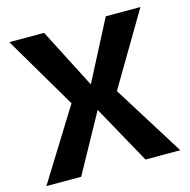

<svg xmlns="http://www.w3.org/2000/svg" viewBox="-101 -774 863 872"><g transform="rotate(-15 331.0 -337.5)"><path d="M11.5 0H175L326 -274L477.5 0H641L432.5 -334L634.5 -675H471.5L326 -394L181.5 -675H18L219 -334Z"/></g></svg>

Font: Anybody UltraCondensed Thin SemiBold
Style: Regular
Weight: 600
Version: Version 1.111